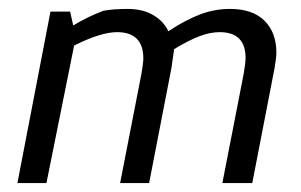

<svg xmlns="http://www.w3.org/2000/svg" viewBox="-20 -410 674 430"><path d="M530 -280Q530 -338 472 -338Q451 -338 427 -329Q403 -320 370 -300L364 -258L314 0H249L297 -246Q301 -270 301 -279Q301 -338 242 -338Q206 -338 146 -308L84 0H19L93 -384H137L144 -353Q177 -373 212 -386Q234 -390 266 -390Q300 -390 323.5 -376Q347 -362 357 -340Q395 -365 427.5 -377.5Q460 -390 495 -390Q546 -390 572.5 -363.5Q599 -337 599 -292Q599 -282 595 -258L545 0H478L526 -246Q530 -270 530 -280Z"/></svg>

Font: Cambay Devanagari
Style: Italic
Weight: 400
Italic angle: -11°
Designer: Pooja Saxena
Foundry: Pooja Saxena
Version: Version 1.018;PS 001.018;hotconv 1.0.70;makeotf.lib2.5.58329